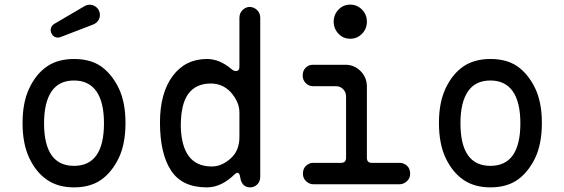

<svg xmlns="http://www.w3.org/2000/svg" viewBox="-20 -795 2440 830"><path d="M300 -78Q429.5 -78 429.5 -262.5Q429.5 -352.5 397 -400Q364 -447 300 -447Q235 -447 203 -400Q170.5 -352.5 170.5 -262.5Q170.5 -78 300 -78ZM300 15Q231 15 183.5 -17.5Q136.5 -49.5 107 -111Q77.5 -172.5 77.5 -263.5Q77.5 -353 107 -414.5Q136.5 -476 183.5 -508Q230.5 -540 300 -540Q371 -540 417 -508Q463 -475.5 493 -414.5Q522.5 -353 522.5 -263.5Q522.5 -172.5 493 -111Q463 -50 417 -17.5Q370 15 300 15ZM230.5 -632.5Q212 -632.5 203 -649.5Q199 -657.5 199 -664.5Q199 -673 203 -680.2Q207 -687.5 215 -692L345.5 -768.5Q356 -774.5 367.5 -774.5Q379 -774.5 389 -769Q399 -763.5 405.5 -753.5Q408.5 -748 410.2 -742.2Q412 -736.5 412 -730.5Q412 -717.5 404.5 -706.2Q397 -695 384 -689.5L242.5 -635Q236 -632.5 230.5 -632.5Z M897.5 -75.5Q938 -75.5 976.5 -109.5Q1015 -143.5 1015 -202.5V-309Q1015 -354.5 976.5 -397.5Q941.5 -434 891.5 -434Q827.5 -434 794.5 -390Q761.5 -346 761.5 -249.5Q765.5 -78.5 890.5 -75.5ZM1061.5 15Q1024.5 15 1018 -30.5Q1015.5 -48 1006.5 -48Q1001 -48 995.5 -42.5Q937.5 15 874 15Q767.5 15 720 -57Q672 -129 671.5 -264.5Q671.5 -392.5 726.5 -466.5Q781.5 -540 875 -540Q929.5 -540 981 -496Q990.5 -488 999.5 -488Q1015 -488 1015 -506V-718Q1015 -738.5 1029 -752Q1043 -765 1059.5 -765Q1076.5 -765 1091 -752Q1105 -738.5 1105 -718V-31Q1105 -10.5 1092.5 2Q1079.5 15 1061.5 15Z M1707.5 1.5H1333Q1318 1.5 1303.5 -11.5Q1289.5 -24 1289.5 -44Q1289.5 -66.5 1303.5 -79Q1318 -91 1333 -91H1454Q1476 -91 1476 -113V-377Q1476 -397 1463 -410Q1450 -422.5 1431.5 -422.5H1332Q1315 -422.5 1302 -435.5Q1288.5 -448.5 1288.5 -468.5Q1288.5 -489.5 1301.5 -502.5Q1314 -515 1332 -515H1473.5Q1511.5 -515 1539 -487.5Q1566 -460 1566 -421V-113Q1566 -91 1587 -91H1707.5Q1725 -91 1739 -79Q1753 -66.5 1753 -44Q1753 -24 1739 -11.5Q1724.5 1.5 1707.5 1.5ZM1494.5 -627.5Q1463.5 -627.5 1443.5 -649Q1422.5 -671 1422.5 -701Q1422.5 -732 1443.5 -753.5Q1463.5 -775 1494.5 -775Q1523.5 -775 1545 -753.5Q1566 -732 1566 -701Q1566 -671 1545 -649Q1523.5 -627.5 1494.5 -627.5Z M2100 -78Q2229.5 -78 2229.5 -262.5Q2229.5 -352.5 2197 -400Q2164 -447 2100 -447Q2035 -447 2003 -400Q1970.5 -352.5 1970.5 -262.5Q1970.5 -78 2100 -78ZM2100 15Q2031 15 1983.5 -17.5Q1936.5 -49.5 1907 -111Q1877.5 -172.5 1877.5 -263.5Q1877.5 -353 1907 -414.5Q1936.5 -476 1983.5 -508Q2030.5 -540 2100 -540Q2171 -540 2217 -508Q2263 -475.5 2293 -414.5Q2322.5 -353 2322.5 -263.5Q2322.5 -172.5 2293 -111Q2263 -50 2217 -17.5Q2170 15 2100 15Z"/></svg>

Font: Maple Mono SC NF
Style: Regular
Weight: 400
Designer: subframe7536
Version: Version 4.2; ttfautohint (v1.8.4.7-5d5b-dirty);Nerd Fonts 6.